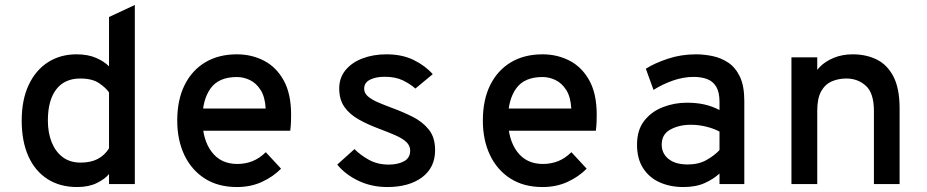

<svg xmlns="http://www.w3.org/2000/svg" viewBox="-20 -742 3736 774"><path d="M291 12Q222 12 171.8 -20Q121.5 -52 94.5 -112Q67.5 -172 67.5 -256Q67.5 -339.5 95.5 -399.2Q123.5 -459 173.2 -491Q223 -523 288.5 -523Q334 -523 367 -508.8Q400 -494.5 419.5 -474.5V-673.5L523.5 -722V0H419.5V-40.5Q403.5 -20.5 370.5 -4.2Q337.5 12 291 12ZM305 -86.5Q346 -86.5 374 -101.2Q402 -116 419.5 -144V-369.5Q406.5 -388.5 379 -407Q351.5 -425.5 303.5 -425.5Q240.5 -425.5 206.8 -381.8Q173 -338 173 -256Q173 -206.5 188.5 -168.2Q204 -130 233.2 -108.2Q262.5 -86.5 305 -86.5Z M935 12Q859.5 12 805.8 -22.2Q752 -56.5 723.2 -117Q694.5 -177.5 694.5 -256Q694.5 -339.5 724.2 -399.2Q754 -459 807.8 -491Q861.5 -523 935 -523Q995 -523 1044.8 -497Q1094.5 -471 1124 -417.2Q1153.5 -363.5 1153.5 -280Q1153.5 -267.5 1153 -250.8Q1152.5 -234 1150 -215H774.5V-304.5H1051Q1048.5 -351 1030.8 -379Q1013 -407 987.5 -419.2Q962 -431.5 935 -431.5Q862 -431.5 829 -385.8Q796 -340 796 -262Q796 -179.5 833 -130.2Q870 -81 936.5 -81Q969 -81 997.5 -92.2Q1026 -103.5 1051.5 -128.5L1113 -62Q1081 -29.5 1036 -8.8Q991 12 935 12Z M1541 12Q1478 12 1425 -13.2Q1372 -38.5 1339.5 -78.5L1409 -141Q1430.5 -118.5 1465.8 -98.5Q1501 -78.5 1547 -78.5Q1584 -78.5 1608.8 -92Q1633.5 -105.5 1633.5 -134.5Q1633.5 -155 1618 -169.5Q1602.5 -184 1574.8 -196.2Q1547 -208.5 1509.5 -222.5Q1462.5 -240 1426 -260.5Q1389.5 -281 1368.5 -310.8Q1347.5 -340.5 1347.5 -385.5Q1347.5 -428.5 1372.8 -459.2Q1398 -490 1441.2 -506.5Q1484.5 -523 1538 -523Q1601 -523 1647.5 -500.2Q1694 -477.5 1724.5 -443L1654.5 -385Q1634.5 -403 1604.5 -417.8Q1574.5 -432.5 1531 -432.5Q1494.5 -432.5 1471.2 -420.5Q1448 -408.5 1448 -384.5Q1448 -366.5 1463.5 -353.2Q1479 -340 1504.8 -329Q1530.5 -318 1561.5 -306.5Q1604 -291 1643.8 -271Q1683.5 -251 1708.8 -219.5Q1734 -188 1734 -136.5Q1734 -66.5 1681.5 -27.2Q1629 12 1541 12Z M2167 12Q2091.5 12 2037.8 -22.2Q1984 -56.5 1955.2 -117Q1926.5 -177.5 1926.5 -256Q1926.5 -339.5 1956.2 -399.2Q1986 -459 2039.8 -491Q2093.5 -523 2167 -523Q2227 -523 2276.8 -497Q2326.5 -471 2356 -417.2Q2385.5 -363.5 2385.5 -280Q2385.5 -267.5 2385 -250.8Q2384.5 -234 2382 -215H2006.5V-304.5H2283Q2280.5 -351 2262.8 -379Q2245 -407 2219.5 -419.2Q2194 -431.5 2167 -431.5Q2094 -431.5 2061 -385.8Q2028 -340 2028 -262Q2028 -179.5 2065 -130.2Q2102 -81 2168.5 -81Q2201 -81 2229.5 -92.2Q2258 -103.5 2283.5 -128.5L2345 -62Q2313 -29.5 2268 -8.8Q2223 12 2167 12Z M2735 12Q2681.5 12 2639.2 -7Q2597 -26 2572.5 -64Q2548 -102 2548 -159Q2548 -218 2577.2 -255.2Q2606.5 -292.5 2652.5 -310.2Q2698.5 -328 2749 -328Q2787.5 -328 2819 -321Q2850.5 -314 2880.5 -298.5V-332Q2880.5 -370 2867.5 -392Q2854.5 -414 2831 -423Q2807.5 -432 2776.5 -432Q2734.5 -432 2692 -417Q2649.5 -402 2614.5 -379.5L2583.5 -465Q2619 -487.5 2672.2 -505.2Q2725.5 -523 2786 -523Q2818 -523 2852.2 -516Q2886.5 -509 2915.8 -489.5Q2945 -470 2962.8 -432.8Q2980.5 -395.5 2980.5 -335V0H2880.5V-42.5Q2857 -20.5 2821.2 -4.2Q2785.5 12 2735 12ZM2752.5 -79Q2796.5 -79 2828.2 -97Q2860 -115 2880.5 -137V-211.5Q2858.5 -223.5 2828 -231.2Q2797.5 -239 2764.5 -239Q2718 -239 2682.8 -220Q2647.5 -201 2647.5 -159Q2647.5 -123.5 2675 -101.2Q2702.5 -79 2752.5 -79Z M3170.5 0V-511H3274.5V-398.5L3260 -427Q3264 -451.5 3285.8 -473.2Q3307.5 -495 3341.5 -509Q3375.5 -523 3417.5 -523Q3472 -523 3514.8 -501.8Q3557.5 -480.5 3582 -432.8Q3606.5 -385 3606.5 -305V0H3503V-294Q3503 -367 3470.5 -396.2Q3438 -425.5 3392 -425.5Q3359.5 -425.5 3332.8 -413.8Q3306 -402 3290.2 -373.8Q3274.5 -345.5 3274.5 -296V0Z"/></svg>

Font: Overpass Mono SemiBold
Style: Regular
Weight: 600
Monospace: yes
Designer: Delve Withrington, Dave Bailey
Foundry: Delve Fonts LLC
Version: Version 4.000